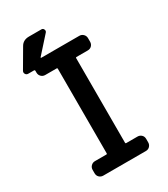

<svg xmlns="http://www.w3.org/2000/svg" viewBox="-210 -959 920 1054"><g transform="rotate(-30 250.0 -432.5)"><path d="M46.9 -690.4Q35.2 -690.4 29.8 -700.2Q24.4 -710 30.3 -719.7L97.7 -835Q114.3 -865.2 152.3 -865.2H231.4Q241.2 -865.2 245.6 -855.5Q250 -845.7 243.2 -837.9L150.4 -734.4Q149.4 -733.4 150.4 -731.9Q151.4 -730.5 152.3 -730.5H393.6Q408.2 -730.5 418.5 -720.2Q428.7 -710 428.7 -695.3V-672.9Q428.7 -658.2 418.9 -647.9Q409.2 -637.7 393.6 -637.7H321.3Q317.4 -637.7 317.4 -632.8V-96.7Q317.4 -91.8 321.3 -91.8H393.6Q408.2 -91.8 418.5 -82Q428.7 -72.3 428.7 -56.6V-35.2Q428.7 -20.5 418.9 -10.3Q409.2 0 393.6 0H124Q109.4 0 99.1 -9.8Q88.9 -19.5 88.9 -35.2V-56.6Q88.9 -71.3 99.1 -81.5Q109.4 -91.8 124 -91.8H197.3Q201.2 -91.8 201.2 -96.7V-632.8Q201.2 -637.7 197.3 -637.7H124Q109.4 -637.7 99.1 -647.9Q88.9 -658.2 88.9 -672.9V-685.5Q88.9 -689.5 84 -690.4H76.2Z"/></g></svg>

Font: Rounded-L Mgen+ 1m medium
Style: Regular
Weight: 500
Designer: [Source Han Sans]
Ryoko NISHIZUKA  (kana & ideographs); Paul D. Hunt (Latin, Greek & Cyrillic); Wenlong ZHANG  (bopomofo
Version: Version 1.059.20150602